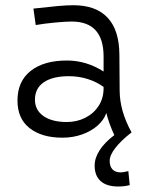

<svg xmlns="http://www.w3.org/2000/svg" viewBox="-20 -508 541 724"><path d="M463.9 137.2 469.2 189.9Q450.2 195.3 425.8 195.3Q382.3 195.3 359.6 175Q336.9 154.8 336.9 116.2Q336.9 87.4 356 58.1Q375 28.8 411.1 1.5Q391.6 -40 380.9 -82Q372.1 -55.7 347.9 -34.4Q323.7 -13.2 289.3 -1Q254.9 11.2 215.3 11.2Q137.7 11.2 91.8 -24.7Q45.9 -60.5 45.9 -128.9Q45.9 -201.2 95.5 -240.5Q145 -279.8 232.4 -279.8Q305.7 -279.8 370.6 -238.3V-294.9Q370.6 -426.8 250 -426.8Q228.5 -426.8 188.7 -423.1Q148.9 -419.4 114.7 -413.6L106 -475.6Q165.5 -482.4 199.5 -485.4Q233.4 -488.3 256.3 -488.3Q341.8 -488.3 385.7 -441.4Q429.7 -394.5 430.2 -301.8L431.2 -166Q431.6 -89.4 476.1 -8.8Q435.5 22.9 414.6 50.3Q393.6 77.6 393.6 98.6Q393.6 119.6 404.3 130.9Q415 142.1 435.5 142.1Q444.3 142.1 463.9 137.2ZM370.6 -175.3V-180.2Q344.7 -199.2 310.8 -210Q276.9 -220.7 239.7 -220.7Q179.2 -220.7 145.5 -198Q111.8 -175.3 111.8 -131.8Q111.8 -92.8 144 -70.3Q176.3 -47.9 231.9 -47.9Q270 -47.9 301.8 -64Q333.5 -80.1 352.1 -108.9Q370.6 -137.7 370.6 -175.3Z"/></svg>

Font: Selawik Semilight
Style: Regular
Weight: 300
Designer: Aaron Bell
Foundry: Microsoft Corporation
Version: Version 1.01